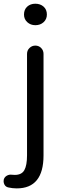

<svg xmlns="http://www.w3.org/2000/svg" viewBox="-55 -791 350 1057"><path d="M37.1 246.1Q14.6 246.1 -7.8 241.2Q-23.4 238.3 -30.3 225.6Q-35.2 216.8 -35.2 207Q-35.2 202.1 -34.2 197.3Q-30.3 183.6 -17.6 176.3Q-4.9 168.9 9.8 170.9Q18.6 171.9 26.4 171.9Q64.5 171.9 79.1 145.5Q93.8 119.1 93.8 64.5V-494.1Q93.8 -513.7 107.4 -526.9Q121.1 -540 139.6 -540Q158.2 -540 171.4 -526.9Q184.6 -513.7 184.6 -494.1V64.5Q184.6 246.1 37.1 246.1ZM139.6 -652.3Q113.3 -652.3 95.2 -668.9Q77.1 -685.5 77.1 -710.9Q77.1 -738.3 94.7 -754.4Q112.3 -770.5 139.6 -770.5Q167 -770.5 185.1 -754.4Q203.1 -738.3 203.1 -710.9Q203.1 -685.5 185.1 -668.9Q167 -652.3 139.6 -652.3Z"/></svg>

Font: Gen Jyuu Gothic Regular
Style: Regular
Weight: 400
Designer: [Source Han Sans]
Ryoko NISHIZUKA  (kana & ideographs); Paul D. Hunt (Latin, Greek & Cyrillic); Wenlong ZHANG  (bopomofo
Version: Version 1.002.20150607